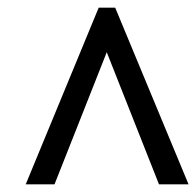

<svg xmlns="http://www.w3.org/2000/svg" viewBox="-20 -734 511 500"><path d="M47 -254H122L258 -598L394 -254H471L280 -714H237Z"/></svg>

Font: Noto Serif Condensed Black
Style: Italic
Weight: 900
Width: 3
Italic angle: -12°
Designer: Monotype Design Team
Foundry: Monotype Imaging Inc.
Version: Version 2.013